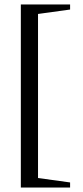

<svg xmlns="http://www.w3.org/2000/svg" viewBox="-20 -714 373 868"><path d="M74.2 133.8V-693.8H296.9V-670.9L151.9 -650.9V90.8L296.9 110.8V133.8Z"/></svg>

Font: Times New Roman
Style: Regular
Weight: 400
Designer: Steve Matteson
Foundry: Ascender Corporation
Version: Version 2.00.3